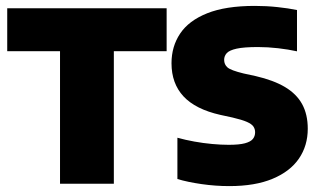

<svg xmlns="http://www.w3.org/2000/svg" viewBox="-20 -623 1082 651"><path d="M183.5 0V-449.5H4.5V-595H545V-449.5H366V0Z M757.5 8Q710.5 8 663.5 1.2Q616.5 -5.5 581.5 -16V-156Q608.5 -148.5 639 -143Q669.5 -137.5 699.2 -134.8Q729 -132 755.5 -132Q791 -132 810.5 -137.2Q830 -142.5 837.5 -152Q845 -161.5 845 -174.5Q845 -185.5 839.2 -194Q833.5 -202.5 817 -209.8Q800.5 -217 768.5 -224.5L727 -233.5Q643 -252.5 602.2 -296.2Q561.5 -340 561.5 -408.5Q561.5 -465.5 590.8 -509.2Q620 -553 682.5 -578Q745 -603 844 -603Q883 -603 920.5 -599Q958 -595 987 -589V-449Q957.5 -455.5 922.8 -459.5Q888 -463.5 854.5 -463.5Q807 -463.5 782.2 -458Q757.5 -452.5 748.8 -442.8Q740 -433 740 -420Q740 -404.5 751.2 -394.5Q762.5 -384.5 805.5 -374L847 -365Q907.5 -351 946.5 -327.8Q985.5 -304.5 1004.5 -269.8Q1023.5 -235 1023.5 -186.5Q1023.5 -129 993.5 -85.2Q963.5 -41.5 904.2 -16.8Q845 8 757.5 8Z"/></svg>

Font: Encode Sans SC SemiCondensed ExtraBold
Style: Regular
Weight: 800
Width: 4
Designer: Multiple Designers
Foundry: Impallari Type
Version: Version 3.002